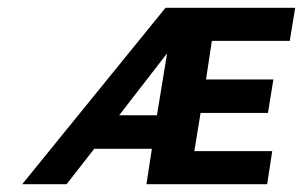

<svg xmlns="http://www.w3.org/2000/svg" viewBox="-20 -473 778 493"><path d="M37 0H151L222 -91H370L356 0H666L679 -85H479L495 -183H668L682 -269H509L524 -368H724L738 -453H405ZM286 -177 409 -336 383 -177Z"/></svg>

Font: Rabbid Highway Sign II Hop
Style: Obl
Weight: 400
Foundry: Cannot Into Space Fonts
Version: Version 0.277